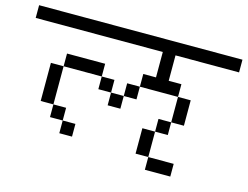

<svg xmlns="http://www.w3.org/2000/svg" viewBox="-88 -831 1177 912"><g transform="rotate(15 500.0 -375.5)"><path d="M812.5 -62.5V-125H687.5V-62.5ZM312.5 -125V-187.5H250V-125ZM1000 -625V-687.5H0V-625H625Q625 -625 625 -500H562.5V-437.5H500V-375H437.5V-312.5H500V-375H562.5V-437.5H750Q750 -437.5 750 -312.5H687.5V-250H625Q625 -250 625 -125H687.5Q687.5 -125 687.5 -250H750V-312.5H812.5Q812.5 -312.5 812.5 -437.5H750V-500H687.5Q687.5 -500 687.5 -625ZM250 -187.5V-250H187.5V-187.5ZM187.5 -250V-437.5H125V-250ZM437.5 -375V-437.5H375V-375ZM187.5 -437.5H375V-500H187.5Z"/></g></svg>

Font: BFUnifontExMono
Style: Regular
Weight: 500
Version: Version 15.0.06